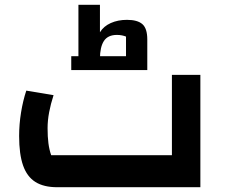

<svg xmlns="http://www.w3.org/2000/svg" viewBox="-20 -783 944 803"><path d="M219 0Q163 0 128 -22Q93 -44 76.5 -91Q60 -138 60 -214Q60 -263 68 -312.5Q76 -362 90 -404L204 -385Q192 -348 185.5 -313.5Q179 -279 179 -247Q179 -211 182.5 -184Q186 -157 194 -134H699V-470H818V0ZM308 -537V-763H398V-648Q413 -673 443 -686.5Q473 -700 511 -700Q555 -700 575.5 -682Q596 -664 596 -618V-537H507V-630Q500 -633 490 -635Q480 -637 469 -637Q431 -637 414.5 -611.5Q398 -586 398 -537ZM278 -490V-548H596V-490Z"/></svg>

Font: Changa SemiBold
Style: Regular
Weight: 600
Designer: Eduardo Rodriguez Tunni
Foundry: Eduardo Rodriguez Tunni
Version: Version 3.002; ttfautohint (v1.8.2)